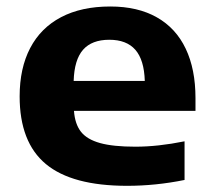

<svg xmlns="http://www.w3.org/2000/svg" viewBox="-20 -576 672 606"><path d="M597 -226H213.5Q216.5 -184.5 235.5 -160.2Q254.5 -136 295.8 -124.5Q337 -113 407.5 -113Q478.5 -113 562.5 -130V-8Q471.5 10.5 381 10.5Q207.5 10.5 124.8 -58.2Q42 -127 42 -272Q42 -360.5 75.2 -424.2Q108.5 -488 172.8 -521.8Q237 -555.5 328 -555.5Q415 -555.5 475.2 -521.2Q535.5 -487 566.2 -422.2Q597 -357.5 597 -266.5ZM212.5 -320.5H437Q435 -387 407.2 -418.8Q379.5 -450.5 325 -450.5Q270 -450.5 242.2 -419Q214.5 -387.5 212.5 -320.5Z"/></svg>

Font: Encode Sans Expanded
Style: Bold
Weight: 700
Width: 7
Designer: Multiple Designers
Foundry: Impallari Type
Version: Version 2.000